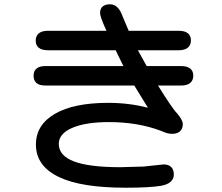

<svg xmlns="http://www.w3.org/2000/svg" viewBox="-20 -815 1040 898"><path d="M137 -461Q137 -483 151 -494.5Q165 -506 192 -506H557L521 -580H204Q176 -580 161.5 -591.5Q147 -603 147 -625Q147 -647 161.5 -659Q176 -671 204 -671H478Q448 -736 448 -754Q448 -774 460 -784.5Q472 -795 495 -795Q534 -795 554 -737L582 -671H816Q844 -671 858.5 -659.5Q873 -648 873 -626Q873 -604 858.5 -592Q844 -580 816 -580H625L666 -506H827Q855 -506 869.5 -494.5Q884 -483 884 -461Q884 -439 869.5 -427Q855 -415 827 -415H719Q790 -301 810 -283Q835 -252 835 -235Q835 -213 822 -201Q809 -189 785 -189Q762 -189 733 -203Q625 -244 489 -244Q381 -244 318 -217Q255 -190 255 -142Q255 -87 326 -60Q397 -33 543 -33L651 -36L745 -46Q768 -46 780.5 -34Q793 -22 793 1Q793 22 777.5 35.5Q762 49 733 54Q678 63 569 63Q359 63 256 13Q148 -38 148 -139Q148 -231 236.5 -282.5Q325 -334 486 -334Q584 -334 672 -311L608 -415H192Q137 -415 137 -461Z"/></svg>

Font: 寒蝉全圆体 Bold
Style: Regular
Weight: 700
Designer: Warren2060
      Designed by Motoya company      

      [Varela Round]
      Joe Prince(Latin component); Avraham Cornf
Foundry: ChillType
Version: Version 3.200